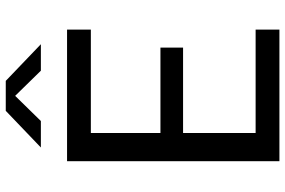

<svg xmlns="http://www.w3.org/2000/svg" viewBox="-180 -800 981 660"><g transform="rotate(-90 310.0 -470.5)"><path d="M85.3 0V-730H182.2V0ZM537.7 0H140.5V-81.8H537.7ZM475.8 -331.2H145.5V-409H475.8ZM140.5 -648.2V-730H537.7V-648.2ZM258.5 -940.7H361.5L487.5 -820H396.5L296.7 -922H323.3L223.5 -820H132.5Z"/></g></svg>

Font: Monaspace Neon Var
Style: Regular
Weight: 400
Designer: Riley Cran and the Lettermatic Team
Version: Version 1.000 (Monaspace Neon Var)